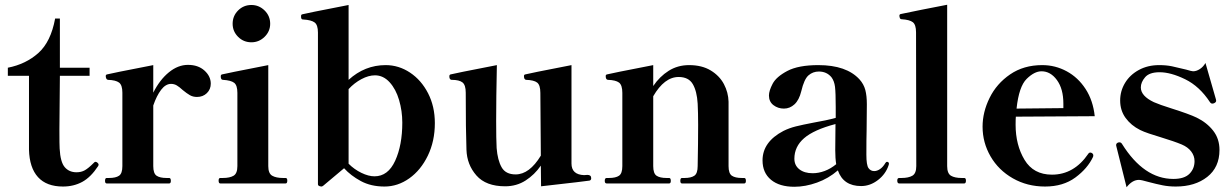

<svg xmlns="http://www.w3.org/2000/svg" viewBox="-20 -772 5185 808"><path d="M102 -142V-453H13V-487Q89 -502 141.5 -549Q194 -596 212 -694H232V-487H357V-453H232L230 -227Q230 -160 231 -147Q234 -90 252.5 -68.5Q271 -47 302 -47Q322 -47 337 -55.5Q352 -64 373 -85Q378 -91 382 -91Q386 -91 390.5 -87Q395 -83 395 -79Q395 -77 393 -73Q362 -26 326 -6.5Q290 13 245 13Q176 13 140 -26.5Q104 -66 102 -142Z M867 -420Q867 -396 850.5 -380Q834 -364 809 -364Q792 -364 779 -371.5Q766 -379 749 -393Q735 -406 724 -412.5Q713 -419 700 -419Q677 -419 658 -394Q639 -369 625 -328V-73Q625 -42 639 -32.5Q653 -23 681 -23H692Q699 -23 699 -11Q699 0 692 0H429Q422 0 422 -11Q422 -23 429 -23H439Q467 -23 481 -32.5Q495 -42 495 -73V-382Q495 -414 481 -424.5Q467 -435 434 -436Q429 -437 427 -442Q425 -447 425 -452Q425 -458 431 -459Q440 -462 625 -498V-382Q652 -436 690.5 -467.5Q729 -499 771 -499Q814 -499 840.5 -475Q867 -451 867 -420Z M959 -672Q959 -705 982 -728Q1005 -751 1038 -751Q1070 -751 1093.5 -728Q1117 -705 1117 -672Q1117 -640 1093.5 -617Q1070 -594 1038 -594Q1005 -594 982 -617Q959 -640 959 -672ZM907 0Q900 0 900 -12Q900 -23 907 -23H918Q947 -23 963 -32.5Q979 -42 979 -73V-381Q979 -413 965.5 -423.5Q952 -434 918 -436Q909 -436 909 -451Q909 -458 915 -459Q925 -462 1109 -498V-73Q1109 -42 1125.5 -32.5Q1142 -23 1171 -23H1182Q1189 -23 1189 -12Q1189 0 1182 0Z M1810 -254Q1810 -178 1780.5 -117Q1751 -56 1702.5 -21.5Q1654 13 1598 13Q1541 13 1498.5 -10Q1456 -33 1428 -64L1341 9Q1336 13 1333 13L1327 12Q1323 11 1320.5 9Q1318 7 1318 3V-635Q1318 -667 1304 -677.5Q1290 -688 1256 -690Q1251 -690 1249.5 -692Q1248 -694 1247 -699V-705Q1247 -711 1253 -712Q1262 -715 1447 -751V-436Q1515 -498 1603 -498Q1658 -498 1705.5 -466.5Q1753 -435 1781.5 -379.5Q1810 -324 1810 -254ZM1673 -256Q1673 -305 1659.5 -351Q1646 -397 1619.5 -426Q1593 -455 1558 -455Q1531 -455 1501 -439Q1471 -423 1447 -397V-83Q1471 -59 1501 -44.5Q1531 -30 1556 -30Q1613 -30 1643 -95.5Q1673 -161 1673 -256Z M2468 -22Q2468 -14 2461 -12Q2452 -10 2257 12L2256 -75Q2230 -37 2192 -12.5Q2154 12 2106 12Q2025 12 1985 -33.5Q1945 -79 1943 -142Q1940 -224 1940 -382Q1940 -414 1926.5 -425Q1913 -436 1880 -436Q1871 -437 1871 -451Q1871 -458 1877 -459Q1886 -462 2071 -498Q2068 -359 2068 -263Q2068 -185 2070 -149Q2074 -98 2091 -68Q2108 -38 2150 -38Q2208 -38 2256 -117L2254 -381Q2254 -414 2240.5 -424.5Q2227 -435 2194 -436Q2185 -437 2185 -452Q2185 -458 2191 -459Q2200 -462 2385 -498V-84Q2385 -37 2438 -35L2452 -36Q2468 -36 2468 -22Z M3112 -23Q3119 -23 3119 -11Q3119 0 3112 0H2850Q2843 0 2843 -11Q2843 -23 2850 -23H2861Q2888 -23 2902 -32.5Q2916 -42 2916 -73Q2918 -172 2918 -246Q2918 -298 2916 -336Q2913 -388 2895.5 -418Q2878 -448 2836 -448Q2776 -448 2729 -367V-73Q2729 -42 2743 -32.5Q2757 -23 2785 -23H2796Q2803 -23 2803 -11Q2803 0 2796 0H2533Q2525 0 2525 -11Q2525 -23 2533 -23H2543Q2571 -23 2585 -32.5Q2599 -42 2599 -73V-381Q2599 -414 2585 -424.5Q2571 -435 2538 -436Q2529 -437 2529 -452Q2529 -458 2535 -459Q2544 -462 2729 -498V-410Q2756 -450 2794 -474Q2832 -498 2880 -498Q2934 -498 2971 -475.5Q3008 -453 3026.5 -418Q3045 -383 3046 -344V-246V-73Q3046 -42 3060 -32.5Q3074 -23 3102 -23Z M3721 -83 3720 -78Q3708 -40 3675 -14.5Q3642 11 3604 11Q3529 11 3506 -55Q3467 -21 3418 -3.5Q3369 14 3323 14Q3260 14 3224.5 -15.5Q3189 -45 3189 -97Q3189 -175 3277 -221Q3301 -233 3329 -240Q3357 -247 3404 -256Q3457 -265 3497 -276V-321Q3497 -382 3494 -406.5Q3491 -431 3479 -447Q3459 -471 3426 -471Q3401 -471 3382.5 -455Q3364 -439 3352 -388Q3343 -351 3323.5 -333Q3304 -315 3279 -315Q3254 -315 3235 -329.5Q3216 -344 3216 -370Q3216 -390 3231.5 -419.5Q3247 -449 3293.5 -473.5Q3340 -498 3424 -498Q3542 -498 3597 -438Q3615 -418 3621.5 -393.5Q3628 -369 3628 -333L3627 -223Q3626 -190 3626 -121Q3626 -77 3635 -64.5Q3644 -52 3659 -52Q3671 -52 3683.5 -60.5Q3696 -69 3706 -86Q3709 -91 3713 -91Q3716 -91 3718.5 -89Q3721 -87 3721 -83ZM3499 -81Q3495 -106 3495 -140L3496 -250Q3405 -226 3364 -190.5Q3323 -155 3323 -104Q3323 -76 3344 -59.5Q3365 -43 3400 -43Q3425 -43 3450.5 -52.5Q3476 -62 3499 -81Z M3764 0Q3756 0 3756 -12Q3756 -23 3764 -23H3774Q3803 -23 3819.5 -32.5Q3836 -42 3836 -73L3835 -636Q3835 -668 3821.5 -678.5Q3808 -689 3775 -691Q3769 -691 3767 -696Q3765 -701 3765 -706Q3765 -712 3771 -713Q3800 -719 3858.5 -731Q3917 -743 3966 -752V-73Q3966 -42 3982 -32.5Q3998 -23 4027 -23H4038Q4045 -23 4045 -12Q4045 0 4038 0Z M4581 -118 4580 -112Q4557 -63 4505.5 -25Q4454 13 4378 13Q4303 13 4242.5 -21.5Q4182 -56 4148.5 -114Q4115 -172 4115 -239Q4115 -300 4144.5 -360Q4174 -420 4231 -459Q4288 -498 4366 -498Q4421 -498 4469 -472Q4517 -446 4548.5 -397.5Q4580 -349 4587 -283L4255 -281Q4254 -271 4254 -247Q4254 -162 4291.5 -99.5Q4329 -37 4407 -37Q4500 -37 4560 -125Q4563 -130 4569 -130Q4571 -130 4575 -128Q4581 -124 4581 -118ZM4258 -315 4455 -317V-336Q4455 -398 4428 -435Q4401 -472 4363 -472Q4333 -472 4300.5 -440Q4268 -408 4258 -315Z M4678 -156 4677 -161Q4677 -169 4685 -172Q4687 -173 4691 -173Q4698 -173 4702 -166Q4794 -19 4918 -19Q4964 -19 4985.5 -40.5Q5007 -62 5007 -94Q5007 -116 4993 -134.5Q4979 -153 4953 -164Q4922 -177 4863 -195Q4839 -202 4815.5 -210Q4792 -218 4778 -225Q4740 -244 4717 -275.5Q4694 -307 4694 -349Q4694 -389 4714.5 -423Q4735 -457 4772.5 -477.5Q4810 -498 4858 -498Q4888 -498 4912 -493Q4936 -488 4972 -479Q4995 -472 5001 -472Q5015 -472 5029.5 -481.5Q5044 -491 5053 -507L5097 -354L5098 -348Q5098 -342 5090 -338Q5086 -336 5082 -336Q5076 -336 5072 -342Q5028 -409 4967.5 -438.5Q4907 -468 4860 -468Q4817 -468 4799 -447Q4781 -426 4781 -404Q4781 -368 4836 -342Q4861 -331 4909 -316Q4985 -292 5016 -277Q5059 -256 5085.5 -222Q5112 -188 5112 -141Q5112 -68 5060.5 -27.5Q5009 13 4928 13Q4899 13 4873.5 8Q4848 3 4814 -6Q4783 -15 4773 -15Q4745 -15 4721 16Z"/></svg>

Font: Shippori Mincho ExtraBold
Style: Regular
Weight: 800
Designer: FONTDASU
Foundry: FONTDASU / Google Inc. / but / Adobe
Version: Version 3.110; ttfautohint (v1.8.3)